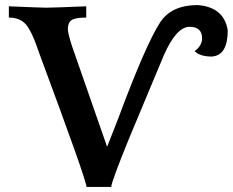

<svg xmlns="http://www.w3.org/2000/svg" viewBox="-20 -718 910 750"><path d="M414.6 12.2H317.9Q317.9 -13.2 134.8 -505.9Q104.5 -596.7 80.8 -623Q57.1 -649.4 14.6 -649.4V-693.4Q141.6 -688 159.7 -688Q188 -688 316.9 -693.4V-649.4Q274.4 -649.4 259.8 -639.6Q245.1 -629.9 245.1 -604.5Q245.1 -587.4 261.2 -538.1L398.4 -144.5L443.4 -259.3Q547.9 -540.5 605 -629.9Q649.4 -698.2 752 -698.2Q855 -690.4 869.6 -599.6Q869.6 -501 807.1 -497.1Q761.7 -497.1 740.2 -518.1Q769.5 -540 769.5 -568.4Q769 -613.3 720.7 -613.3Q668.9 -613.3 620.1 -502.4L483.4 -175.3Q414.6 -6.3 414.6 12.2Z"/></svg>

Font: Kelvinch
Style: Bold
Weight: 700
Designer: Paul James Miller
Foundry: High-Logic / Made with FontCreator
Version: Version 3.501;March 28, 2021;FontCreator 13.0.0.2683 64-bit